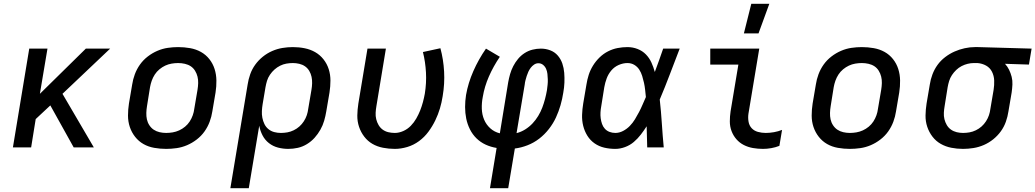

<svg xmlns="http://www.w3.org/2000/svg" viewBox="-20 -776 5452 1011"><path d="M368 0 245 -221 168 -149 144 0H48L134 -520H230L190 -282L432 -520H560L309 -282L474 0Z M855 8Q823 8 792 2.5Q761 -3 735.5 -17.5Q710 -32 691.5 -55.5Q673 -79 663.5 -107.5Q654 -136 654 -167.5Q654 -199 659 -231L676 -331Q680 -358 690 -385Q700 -412 717 -436Q734 -460 758 -478.5Q782 -497 809 -508.5Q836 -520 863.5 -524Q891 -528 918 -528Q950 -528 981 -522.5Q1012 -517 1038 -502.5Q1064 -488 1082.5 -464.5Q1101 -441 1110 -412.5Q1119 -384 1119.5 -352.5Q1120 -321 1115 -289L1098 -189Q1094 -162 1084 -135Q1074 -108 1057 -84Q1040 -60 1016 -41.5Q992 -23 965 -11.5Q938 0 910 4Q882 8 855 8ZM855 -76Q872 -76 889.5 -79Q907 -82 923.5 -89.5Q940 -97 954.5 -109Q969 -121 979 -136.5Q989 -152 995 -169Q1001 -186 1003 -203L1020 -303Q1023 -321 1023.5 -338.5Q1024 -356 1020 -372.5Q1016 -389 1007 -403.5Q998 -418 984.5 -427Q971 -436 953.5 -440Q936 -444 918 -444Q901 -444 883.5 -441Q866 -438 850 -430.5Q834 -423 819.5 -411Q805 -399 795 -383.5Q785 -368 779 -351Q773 -334 770 -317L754 -217Q751 -199 750.5 -181.5Q750 -164 753.5 -147.5Q757 -131 766.5 -116.5Q776 -102 789.5 -93Q803 -84 820 -80Q837 -76 855 -76Z M1290 215H1193L1284 -331Q1288 -358 1297.5 -385Q1307 -412 1324 -435.5Q1341 -459 1364 -477.5Q1387 -496 1413.5 -507.5Q1440 -519 1467.5 -523.5Q1495 -528 1522 -528Q1554 -528 1584 -522Q1614 -516 1639.5 -501.5Q1665 -487 1683.5 -463.5Q1702 -440 1711 -411.5Q1720 -383 1720 -352Q1720 -321 1715 -289L1698 -189Q1694 -165 1687 -140.5Q1680 -116 1667 -93Q1654 -70 1636.5 -50.5Q1619 -31 1596 -17Q1573 -3 1548 2.5Q1523 8 1498 8Q1470 8 1443.5 1Q1417 -6 1396 -22.5Q1375 -39 1362.5 -63Q1350 -87 1345 -114ZM1459 -76Q1476 -76 1493 -79Q1510 -82 1526.5 -90Q1543 -98 1556.5 -110Q1570 -122 1580 -137.5Q1590 -153 1595.5 -169.5Q1601 -186 1603 -203L1620 -303Q1623 -320 1623.5 -337.5Q1624 -355 1620.5 -371.5Q1617 -388 1608.5 -402.5Q1600 -417 1586.5 -426.5Q1573 -436 1556 -440Q1539 -444 1522 -444Q1505 -444 1488 -441Q1471 -438 1455 -430Q1439 -422 1425.5 -410Q1412 -398 1401.5 -382.5Q1391 -367 1386 -350.5Q1381 -334 1378 -317L1363 -228Q1360 -210 1359 -191.5Q1358 -173 1361.5 -155.5Q1365 -138 1372.5 -122.5Q1380 -107 1393.5 -96Q1407 -85 1424 -80.5Q1441 -76 1459 -76Z M2059 8Q2027 8 1996.5 2Q1966 -4 1941 -18.5Q1916 -33 1898 -56.5Q1880 -80 1870.5 -108.5Q1861 -137 1861.5 -168Q1862 -199 1867 -231L1915 -520H2012L1962 -217Q1959 -200 1958 -182.5Q1957 -165 1961 -148.5Q1965 -132 1973.5 -117.5Q1982 -103 1995 -93.5Q2008 -84 2024.5 -80Q2041 -76 2059 -76Q2081 -76 2103.5 -86Q2126 -96 2143 -113.5Q2160 -131 2172 -152Q2184 -173 2192.5 -194.5Q2201 -216 2207 -238.5Q2213 -261 2217 -283Q2226 -339 2223 -394.5Q2220 -450 2207 -502L2299 -522Q2315 -463 2318.5 -399Q2322 -335 2311 -270Q2306 -237 2296.5 -205Q2287 -173 2272 -142Q2257 -111 2236 -82.5Q2215 -54 2186.5 -33Q2158 -12 2124.5 -2Q2091 8 2059 8Z M2560 215 2595 3Q2564 -2 2537 -14.5Q2510 -27 2489 -47.5Q2468 -68 2454.5 -95Q2441 -122 2435 -151.5Q2429 -181 2429 -212.5Q2429 -244 2434 -276Q2445 -339 2472.5 -401.5Q2500 -464 2539 -520L2612 -477Q2578 -427 2554.5 -373.5Q2531 -320 2522 -265Q2516 -234 2517 -203.5Q2518 -173 2529 -146.5Q2540 -120 2561.5 -100.5Q2583 -81 2612 -74L2656 -343Q2660 -365 2666 -386Q2672 -407 2682.5 -427.5Q2693 -448 2708 -466Q2723 -484 2742.5 -496.5Q2762 -509 2784 -514.5Q2806 -520 2828 -520Q2854 -520 2877.5 -511Q2901 -502 2917 -483.5Q2933 -465 2941 -441.5Q2949 -418 2951 -392.5Q2953 -367 2952 -341Q2951 -315 2946 -288Q2941 -255 2931.5 -222Q2922 -189 2907.5 -157.5Q2893 -126 2870.5 -97Q2848 -68 2819.5 -46Q2791 -24 2757.5 -11Q2724 2 2691 6L2656 215ZM2700 -75Q2724 -81 2745.5 -94.5Q2767 -108 2784 -126Q2801 -144 2814 -165.5Q2827 -187 2835.5 -209.5Q2844 -232 2850 -255Q2856 -278 2860 -301Q2862 -316 2863.5 -330Q2865 -344 2864.5 -358.5Q2864 -373 2862.5 -387Q2861 -401 2855.5 -413.5Q2850 -426 2839.5 -434.5Q2829 -443 2815 -443Q2803 -443 2792.5 -436Q2782 -429 2774.5 -419Q2767 -409 2762 -398Q2757 -387 2753.5 -376Q2750 -365 2747 -353.5Q2744 -342 2743 -331Z M3220 8Q3190 8 3162 1.5Q3134 -5 3111 -21Q3088 -37 3073 -61Q3058 -85 3051 -113Q3044 -141 3045 -171Q3046 -201 3051 -231L3068 -331Q3072 -357 3080 -382Q3088 -407 3102.5 -430.5Q3117 -454 3137 -473.5Q3157 -493 3181.5 -505.5Q3206 -518 3232 -523Q3258 -528 3284 -528Q3312 -528 3337.5 -518Q3363 -508 3381 -489.5Q3399 -471 3410 -447Q3421 -423 3428 -397Q3440 -428 3450.5 -458.5Q3461 -489 3472 -520H3559Q3533 -453 3507.5 -385.5Q3482 -318 3454 -252Q3461 -189 3465 -126Q3469 -63 3475 0H3388Q3387 -28 3386.5 -56Q3386 -84 3385 -111Q3371 -89 3354.5 -67.5Q3338 -46 3317.5 -28.5Q3297 -11 3271 -1.5Q3245 8 3220 8ZM3220 -76Q3241 -76 3261 -86.5Q3281 -97 3296.5 -113Q3312 -129 3323.5 -148Q3335 -167 3345 -186Q3355 -205 3363.5 -225Q3372 -245 3381 -265Q3379 -284 3377 -303Q3375 -322 3371 -340Q3367 -358 3361.5 -376Q3356 -394 3346 -409.5Q3336 -425 3320 -434.5Q3304 -444 3284 -444Q3261 -444 3238 -434Q3215 -424 3199 -405Q3183 -386 3174.5 -363Q3166 -340 3162 -317L3146 -217Q3143 -201 3142 -185Q3141 -169 3143 -153.5Q3145 -138 3150 -123.5Q3155 -109 3165 -98Q3175 -87 3189.5 -81.5Q3204 -76 3220 -76Z M3998 8Q3971 8 3945 3.5Q3919 -1 3896.5 -12.5Q3874 -24 3857.5 -43Q3841 -62 3832 -86Q3823 -110 3823 -136.5Q3823 -163 3827 -190L3868 -436H3720V-520H3978L3921 -177Q3918 -156 3921.5 -135.5Q3925 -115 3938 -101Q3951 -87 3971 -81.5Q3991 -76 4012 -76Q4033 -76 4055.5 -80Q4078 -84 4098 -92L4084 -8Q4064 0 4041.5 4Q4019 8 3998 8ZM3897 -600 3936 -756H4031L3974 -600Z M4455 8Q4423 8 4392 2.5Q4361 -3 4335.5 -17.5Q4310 -32 4291.5 -55.5Q4273 -79 4263.5 -107.5Q4254 -136 4254 -167.5Q4254 -199 4259 -231L4276 -331Q4280 -358 4290 -385Q4300 -412 4317 -436Q4334 -460 4358 -478.5Q4382 -497 4409 -508.5Q4436 -520 4463.5 -524Q4491 -528 4518 -528Q4550 -528 4581 -522.5Q4612 -517 4638 -502.5Q4664 -488 4682.5 -464.5Q4701 -441 4710 -412.5Q4719 -384 4719.5 -352.5Q4720 -321 4715 -289L4698 -189Q4694 -162 4684 -135Q4674 -108 4657 -84Q4640 -60 4616 -41.5Q4592 -23 4565 -11.5Q4538 0 4510 4Q4482 8 4455 8ZM4455 -76Q4472 -76 4489.5 -79Q4507 -82 4523.5 -89.5Q4540 -97 4554.5 -109Q4569 -121 4579 -136.5Q4589 -152 4595 -169Q4601 -186 4603 -203L4620 -303Q4623 -321 4623.5 -338.5Q4624 -356 4620 -372.5Q4616 -389 4607 -403.5Q4598 -418 4584.5 -427Q4571 -436 4553.5 -440Q4536 -444 4518 -444Q4501 -444 4483.5 -441Q4466 -438 4450 -430.5Q4434 -423 4419.5 -411Q4405 -399 4395 -383.5Q4385 -368 4379 -351Q4373 -334 4370 -317L4354 -217Q4351 -199 4350.5 -181.5Q4350 -164 4353.5 -147.5Q4357 -131 4366.5 -116.5Q4376 -102 4389.5 -93Q4403 -84 4420 -80Q4437 -76 4455 -76Z M5051 8Q5019 8 4989 2Q4959 -4 4933.5 -18.5Q4908 -33 4890 -56.5Q4872 -80 4862.5 -108.5Q4853 -137 4853.5 -168Q4854 -199 4859 -231L4876 -331Q4880 -358 4890 -384.5Q4900 -411 4916.5 -434Q4933 -457 4956.5 -475Q4980 -493 5006 -504.5Q5032 -516 5059.5 -522Q5087 -528 5113 -528H5131L5412 -520L5398 -436L5272 -440Q5285 -426 5293.5 -408.5Q5302 -391 5307 -371.5Q5312 -352 5311 -331Q5310 -310 5307 -289L5290 -189Q5286 -162 5276.5 -135Q5267 -108 5250 -84.5Q5233 -61 5210 -42.5Q5187 -24 5160.5 -12.5Q5134 -1 5106 3.5Q5078 8 5051 8ZM5051 -76Q5068 -76 5085 -79Q5102 -82 5118.5 -90Q5135 -98 5148.5 -110Q5162 -122 5172 -137.5Q5182 -153 5187.5 -169.5Q5193 -186 5195 -203L5212 -303Q5216 -328 5215 -352.5Q5214 -377 5203.5 -398Q5193 -419 5172.5 -430.5Q5152 -442 5127 -444H5108Q5092 -444 5075.5 -440Q5059 -436 5043.5 -428Q5028 -420 5015 -407.5Q5002 -395 4992.5 -380.5Q4983 -366 4978 -350Q4973 -334 4970 -317L4954 -217Q4951 -200 4950 -182.5Q4949 -165 4953 -148.5Q4957 -132 4965.5 -117.5Q4974 -103 4987.5 -93.5Q5001 -84 5017.5 -80Q5034 -76 5051 -76Z"/></svg>

Font: Iosevka Md Ex Obl
Style: Regular
Weight: 500
Width: 7
Italic angle: -9°
Monospace: yes
Designer: Belleve Invis
Foundry: Belleve Invis
Version: Version 32.5.0; ttfautohint (v1.8.4)